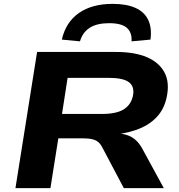

<svg xmlns="http://www.w3.org/2000/svg" viewBox="-20 -974 926 994"><path d="M60 0 172 -705H581Q678 -705 741.5 -677.5Q805 -650 832 -598Q859 -546 843 -471Q830 -408 789.5 -366Q749 -324 685 -301.5Q621 -279 536 -275L546 -284L593 -283Q631 -281 661 -264.5Q691 -248 713 -211L828 0H621L509 -212Q500 -229 488 -239Q476 -249 456.5 -253.5Q437 -258 403 -258H282L241 0ZM301 -384H506Q582 -384 620 -407.5Q658 -431 668 -477Q678 -525 648 -548Q618 -571 542 -571H330ZM394 -760 300 -769Q321 -860 389 -907Q457 -954 563 -954Q635 -954 681.5 -933Q728 -912 747.5 -870.5Q767 -829 759 -769L661 -760Q664 -806 636.5 -830Q609 -854 545 -854Q482 -854 445 -830.5Q408 -807 394 -760Z"/></svg>

Font: Nunito Sans 10pt Expanded ExtraBold
Style: Italic
Weight: 800
Width: 7
Italic angle: -9°
Designer: Vernon Adams
Foundry: Vernon Adams
Version: Version 3.101;gftools[0.9.27]